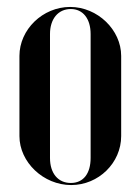

<svg xmlns="http://www.w3.org/2000/svg" viewBox="-20 -524 404 553"><path d="M182 -504C103 -504 36 -439 36 -363V-132C36 -57 105 9 185 9C264 9 329 -55 329 -132V-363C329 -438 261 -504 182 -504ZM184 -498C219 -498 241 -470 241 -426V-69C241 -24 220 3 184 3C147 3 124 -25 124 -69V-426C124 -469 147 -498 184 -498Z"/></svg>

Font: Moniqa SemBd Display
Style: Regular
Weight: 600
Designer: Rajesh Rajput
Foundry: Rajesh Rajput
Version: Version 1.000